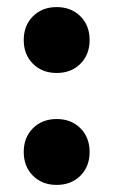

<svg xmlns="http://www.w3.org/2000/svg" viewBox="-20 -510 320 542"><path d="M73 -14Q47 -40 47 -81Q47 -122 73 -148Q99 -174 140 -174Q181 -174 207 -148Q233 -122 233 -81Q233 -40 207 -14Q181 12 140 12Q99 12 73 -14ZM73 -330Q47 -356 47 -397Q47 -438 73 -464Q99 -490 140 -490Q181 -490 207 -464Q233 -438 233 -397Q233 -356 207 -330Q181 -304 140 -304Q99 -304 73 -330Z"/></svg>

Font: Heuristica
Style: Bold
Weight: 700
Version: Version 1.0.2